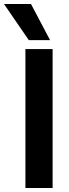

<svg xmlns="http://www.w3.org/2000/svg" viewBox="-67 -947 346 967"><path d="M61 0V-700H198V0ZM78 -745 -47 -927H89L185 -745Z"/></svg>

Font: Georama SemiBold
Style: Regular
Weight: 600
Designer: Jean-Baptiste Levee
Foundry: Production Type
Version: Version 1.000